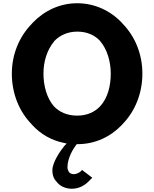

<svg xmlns="http://www.w3.org/2000/svg" viewBox="-20 -867 952 1184"><path d="M314 -613 315 -614C349 -649 397 -672 456 -672C515 -672 562 -652 597 -615L598 -614V-613C641 -563 663 -487 663 -413C663 -339 645 -263 598 -212C564 -176 517 -154 456 -154C394 -154 346 -176 312 -212C268 -263 248 -339 248 -413C248 -486 269 -558 314 -612ZM174 -102 180 -95C230 -41 295 -2 373 14L391 18L385 25C383 27 380 29 379 30C351 64 303 134 303 183C303 217 314 239 330 255L337 263C359 287 395 297 422 297C474 297 509 270 529 249L537 241C542 236 545 234 549 229L486 181C486 181 483 184 481 187H480V188C472 195 455 207 434 207C425 207 416 204 408 197H407L406 195C402 189 396 178 396 165C396 104 435 46 450 26L454 22H458C566 22 661 -23 731 -96L737 -103C812 -180 858 -290 858 -413C858 -535 812 -643 737 -720L731 -727C660 -802 563 -847 456 -847C350 -847 254 -802 182 -727L175 -719C100 -642 53 -534 53 -413C53 -289 99 -179 174 -102ZM180 -98H179Z"/></svg>

Font: Hussar Woodtype
Style: SeBd
Weight: 900
Foundry: Cannot Into Space Fonts
Version: Version 1.07